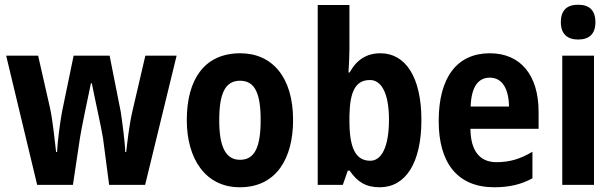

<svg xmlns="http://www.w3.org/2000/svg" viewBox="-20 -781 2596 811"><path d="M415 -198 441 0H593L726 -546H594L539 -310C526 -255 517 -174 513 -139H509C508 -181 496 -269 490 -309L443 -546H291L242 -309C233 -261 223 -181 221 -139H217C211 -187 203 -272 191 -326L141 -546H6L137 0H288L318 -200C323 -234 353 -377 364 -429H368C377 -380 409 -238 415 -198Z M1218 -274C1218 -456 1129 -556 995 -556C843 -556 769 -445 769 -274C769 -111 847 10 993 10C1148 10 1218 -113 1218 -274ZM906 -273C906 -388 932 -440 994 -440C1056 -440 1081 -388 1081 -274C1081 -160 1056 -106 994 -106C933 -106 906 -161 906 -273Z M1456 -574V-760H1322V0H1428L1449 -60H1457C1490 -12 1526 10 1584 10C1694 10 1760 -94 1760 -274C1760 -455 1693 -556 1587 -556C1528 -556 1486 -528 1457 -475H1452C1454 -508 1456 -548 1456 -574ZM1543 -443C1591 -443 1623 -387 1623 -276C1623 -159 1591 -102 1544 -102C1481 -102 1456 -158 1456 -270V-292C1458 -388 1478 -443 1543 -443Z M2049 -556C1912 -556 1833 -456 1833 -270C1833 -93 1912 10 2068 10C2131 10 2182 -2 2229 -28V-140C2177 -109 2132 -96 2077 -96C2007 -96 1968 -143 1967 -237H2255V-309C2255 -462 2180 -556 2049 -556ZM2049 -453C2102 -453 2129 -405 2130 -331H1968C1971 -419 2003 -453 2049 -453Z M2422 -761C2375 -761 2349 -738 2349 -687C2349 -637 2377 -614 2422 -614C2468 -614 2495 -637 2495 -687C2495 -737 2470 -761 2422 -761ZM2489 -546H2355V0H2489Z"/></svg>

Font: Noto Sans Telugu Condensed
Style: Bold
Weight: 700
Width: 3
Designer: Jelle Bosma - Monotype Design Team
Foundry: Monotype Imaging Inc.
Version: Version 2.005